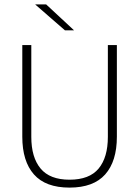

<svg xmlns="http://www.w3.org/2000/svg" viewBox="-20 -844 634 874"><path d="M296.5 10Q187.5 10 134.5 -50Q81.5 -110 81.5 -221.5V-639H122.5V-221Q122.5 -127.5 164.8 -76.8Q207 -26 296.5 -26Q387 -26 429 -76.8Q471 -127.5 471 -221V-639H512V-221.5Q512 -110 458.8 -50Q405.5 10 296.5 10ZM190 -824 316.5 -706.5V-706H275.5L141 -823V-824Z"/></svg>

Font: Anek Gujarati ExtraLight
Style: Regular
Weight: 250
Version: Version 1.003